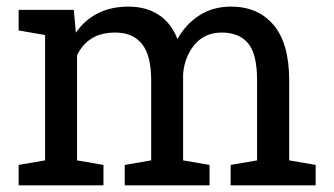

<svg xmlns="http://www.w3.org/2000/svg" viewBox="-20 -558 1005 578"><path d="M36.1 0V-61.5L115.7 -75.2V-452.6L36.1 -466.3V-528.3H202.1L208.5 -459.5Q233.9 -497.1 273.9 -517.6Q314 -538.1 366.7 -538.1Q419.4 -538.1 457.3 -513.7Q495.1 -489.3 514.2 -440.4Q539.1 -485.4 580.1 -511.7Q621.1 -538.1 675.8 -538.1Q756.8 -538.1 803.7 -482.7Q850.6 -427.2 850.6 -315.9V-75.2L930.2 -61.5V0H674.3V-61.5L753.9 -75.2V-316.9Q753.9 -395 727.1 -427.5Q700.2 -460 647.5 -460Q597.2 -460 566.7 -424.6Q536.1 -389.2 531.2 -335.4V-75.2L610.8 -61.5V0H355.5V-61.5L435.1 -75.2V-316.9Q435.1 -391.1 407.5 -425.5Q379.9 -460 327.6 -460Q283.7 -460 255.4 -441.9Q227.1 -423.8 211.9 -391.1V-75.2L291.5 -61.5V0Z"/></svg>

Font: Roboto Slab LO
Style: Regular
Weight: 400
Designer: Google
Version: Version 2.000